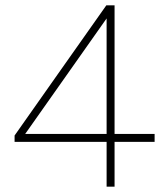

<svg xmlns="http://www.w3.org/2000/svg" viewBox="-20 -704 629 724"><path d="M412 0H382V-169H35V-193L207.5 -438Q285 -547 381 -684H412V-199H563V-169H412ZM382 -199V-634.5L75 -199Z"/></svg>

Font: Heraclito Thin
Style: Regular
Weight: 100
Designer: Kostas Bartsokas (font) & Cristiano Sobral (main changes)
Foundry: Kostas Bartsokas (font) & Cristiano Sobral (main changes)
Version: Version 1.00;July 8, 2020;FontCreator 13.0.0.2655 64-bit